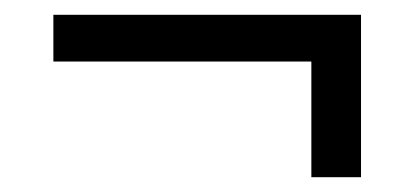

<svg xmlns="http://www.w3.org/2000/svg" viewBox="-20 -384 534 259"><path d="M52 -301V-364H467V-145H400V-327L424 -301Z"/></svg>

Font: Lisu Bosa ExtraBold
Style: Italic
Weight: 800
Italic angle: -19°
Designer: David Morse, Annie Olsen, Victor Gaultney, Frank Grießhammer (Latin)
Foundry: SIL International
Version: Version 2.000